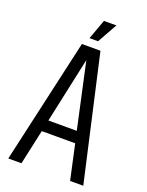

<svg xmlns="http://www.w3.org/2000/svg" viewBox="-153 -896 743 972"><g transform="rotate(20 219.0 -410.0)"><path d="M350 0 309 -188H129L88 0H17L169 -672H269L421 0ZM142 -250H295L218 -603ZM301 -820 241 -713H195L234 -820Z"/></g></svg>

Font: Khand
Style: Regular
Weight: 400
Designer: Devanagari: Sanchit Sawaria, Jyotish Sonowal; Latin: Satya Rajpurohit
Foundry: Indian Type Foundry
Version: Version 1.100;PS 1.0;hotconv 1.0.78;makeotf.lib2.5.61930; tt